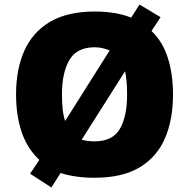

<svg xmlns="http://www.w3.org/2000/svg" viewBox="-20 -776 837 849"><path d="M745 -358Q745 -247 709.5 -164.5Q674 -82 597.5 -36Q521 10 398 10Q313 10 248 -11L207 53L113 -8L154 -69Q101 -118 76 -191.5Q51 -265 51 -359Q51 -470 88 -552.5Q125 -635 202 -680Q279 -725 399 -725Q494 -725 560 -698L597 -756L690 -700L650 -639Q700 -591 722.5 -519Q745 -447 745 -358ZM254 -358Q254 -324 257 -294.5Q260 -265 268 -241L465 -553Q451 -559 434 -563Q417 -567 399 -567Q320 -567 287 -511Q254 -455 254 -358ZM542 -358Q542 -419 533 -461L341 -158Q353 -155 367.5 -153Q382 -151 398 -151Q478 -151 510 -206Q542 -261 542 -358Z"/></svg>

Font: Noto Sans Cherokee Black
Style: Regular
Weight: 900
Designer: Monotype Design Team
Foundry: Monotype Imaging Inc.
Version: Version 2.001; ttfautohint (v1.8.4.7-5d5b)